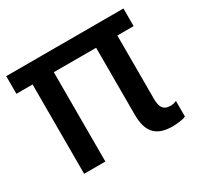

<svg xmlns="http://www.w3.org/2000/svg" viewBox="-128 -682 859 838"><g transform="rotate(-30 301.5 -262.5)"><path d="M-3.4 -450.2H78.1V0H185.1V-450.2H398.4V-113.3C398.4 -26.4 433.1 14.2 518.1 14.2C535.2 14.2 569.8 10.7 584 3.4V-75.2C574.2 -70.3 563.5 -68.4 552.7 -68.4C515.6 -68.4 505.4 -93.3 505.4 -130.4V-450.2H587.4V-539.1H-3.4Z"/></g></svg>

Font: Winston Medium
Style: Regular
Weight: 500
Designer: Vernon Adams, Kim Jin-seong, David Berlow, Cristiano Sobral
Foundry: The Winston Project Authors
Version: Version 3.004